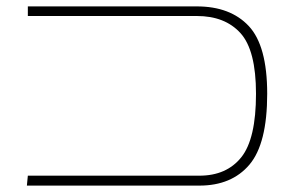

<svg xmlns="http://www.w3.org/2000/svg" viewBox="-20 -580 919 600"><path d="M67 -31H603Q688 -31 734 -88.5Q780 -146 780 -287Q780 -423 731.5 -476.5Q683 -530 595 -530H67V-560H595Q700 -560 757.5 -498.5Q815 -437 815 -287Q815 -131 759.5 -65.5Q704 0 603 0H64Z"/></svg>

Font: FiraGO UltraLight
Style: Regular
Weight: 200
Designer: bBox Type
Foundry: bBox Type GmbH
Version: Version 1.001